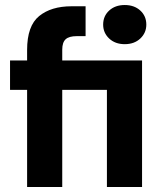

<svg xmlns="http://www.w3.org/2000/svg" viewBox="-20 -745 655 765"><path d="M477 -569Q439 -569 415 -591.5Q391 -614 391 -647Q391 -681 415 -703Q439 -725 477 -725Q515 -725 539 -703Q563 -681 563 -647Q563 -614 539 -591.5Q515 -569 477 -569ZM88 0V-387H20V-504H88V-546Q88 -642 136 -681Q184 -720 265 -720H321V-601H286Q255 -601 241.5 -588.5Q228 -576 228 -547V-504H546V0H406V-387H228V0Z"/></svg>

Font: DM Sans ExtraBold
Style: Regular
Weight: 800
Designer: Colophon Foundry, Jonny Pinhorn
Foundry: Colophon Foundry
Version: Version 4.004; ttfautohint (v1.8.4.7-5d5b)